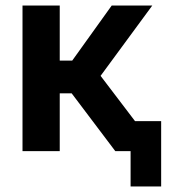

<svg xmlns="http://www.w3.org/2000/svg" viewBox="-20 -544 615 691"><path d="M450 127V0H395L238 -208H195V0H61V-524H195V-326H240L382 -524H528L342 -271L466 -108H560V127Z"/></svg>

Font: YasnoRaleway
Style: Bold
Weight: 700
Designer: Matt McInerney, Pablo Impallari, Rodrigo Fuenzalida
Foundry: Matt McInerney, Pablo Impallari, Rodrigo Fuenzalida
Version: Version 4.026